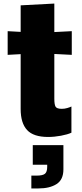

<svg xmlns="http://www.w3.org/2000/svg" viewBox="-20 -759 462 1078"><path d="M250 10Q168 10 132 -29Q96 -68 96 -147V-455L23 -451V-584L96 -580V-729L285 -739V-579L383 -584V-451L285 -456V-205Q285 -172 292 -160Q299 -148 327 -148Q343 -148 358 -152.5Q373 -157 381 -161V-14Q360 -4 322.5 3Q285 10 250 10ZM156 299V227H185Q220 227 232.5 216.5Q245 206 245 178V166H164V56H336V192Q336 250 297.5 274.5Q259 299 196 299Z"/></svg>

Font: BDO Grotesk Black
Style: Regular
Weight: 900
Designer: Deni Anggara
Foundry: Lokal Container
Version: Version 2.000